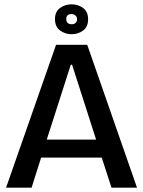

<svg xmlns="http://www.w3.org/2000/svg" viewBox="-20 -867 661 887"><path d="M8 0 239 -660H383L613 0H495L450 -139H170L126 0ZM307 -568 196 -222H424L313 -568ZM311 -709Q280 -709 257 -726.5Q234 -744 234 -779Q234 -813 257 -830Q280 -847 311 -847Q341 -847 364 -830Q387 -813 387 -778Q387 -743 364 -726Q341 -709 311 -709ZM312 -755Q322 -755 329 -761Q336 -767 336 -778Q336 -789 328.5 -795.5Q321 -802 311 -802Q286 -802 286 -779Q286 -755 312 -755Z"/></svg>

Font: Bricolage Grotesque 48pt Medium
Style: Regular
Weight: 500
Designer: Mathieu Triay
Foundry: Atelier Triay
Version: Version 1.000; ttfautohint (v1.8.4.7-5d5b);gftools[0.9.32]